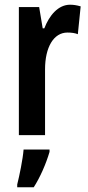

<svg xmlns="http://www.w3.org/2000/svg" viewBox="-20 -573 371 814"><path d="M277 -553C227 -553 189 -508 168 -453H161L146 -543H60V0H171V-279C171 -372 207 -435 266 -435C283 -435 298 -433 310 -428L322 -546C305 -551 291 -553 277 -553ZM190 71V61H80C77 101 62 174 53 209V221H123C150 179 175 122 190 71Z"/></svg>

Font: Noto Sans Devanagari ExtraCondensed SemiBold
Style: Regular
Weight: 600
Width: 2
Designer: Jelle Bosma - Monotype Design Team
Foundry: Monotype Imaging Inc.
Version: Version 2.004